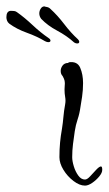

<svg xmlns="http://www.w3.org/2000/svg" viewBox="-139 -514 340 601"><path d="M127 67Q110 67 91 52.5Q72 38 59.5 17.5Q47 -3 47 -22Q47 -46 49 -67.5Q51 -89 55 -111Q58 -130 59.5 -148Q61 -166 65 -188Q67 -199 65 -210Q63 -221 63 -234Q63 -240 63.5 -244Q64 -248 64 -252Q64 -257 63 -262Q62 -267 57 -276Q51 -282 51 -292Q51 -301 57 -309Q63 -317 75 -317Q76 -317 75.5 -318Q75 -319 76 -319Q103 -323 112 -302Q121 -281 121 -254Q121 -232 118 -211.5Q115 -191 113 -180Q110 -158 104 -140.5Q98 -123 95 -103Q92 -83 89.5 -63Q87 -43 87 -22Q87 -10 92 6.5Q97 23 106 35.5Q115 48 127 48Q134 48 143.5 37.5Q153 27 162.5 17Q172 7 177 7Q181 7 181 17V18Q181 27 171.5 38.5Q162 50 149.5 58.5Q137 67 127 67ZM103 -378Q97 -378 92 -382Q70 -402 40 -418Q10 -434 -10 -455Q-16 -463 -16 -472Q-16 -480 -11.5 -487Q-7 -494 0 -494Q2 -493 8 -492Q14 -491 19 -486Q41 -466 62 -438.5Q83 -411 105 -391Q109 -387 109 -383Q109 -378 103 -378ZM12 -382Q8 -382 2 -385Q-23 -400 -55 -411.5Q-87 -423 -110 -440Q-115 -444 -117 -449.5Q-119 -455 -119 -460Q-119 -478 -107 -480H-102Q-99 -480 -94.5 -479.5Q-90 -479 -86 -476Q-62 -459 -37 -435.5Q-12 -412 13 -395Q19 -391 19 -387Q19 -382 12 -382Z"/></svg>

Font: Ruge Boogie
Style: Regular
Weight: 400
Designer: Robert E. Leuschke
Foundry: Robert E. Leuschke
Version: Version 1.010; ttfautohint (v1.8.3)